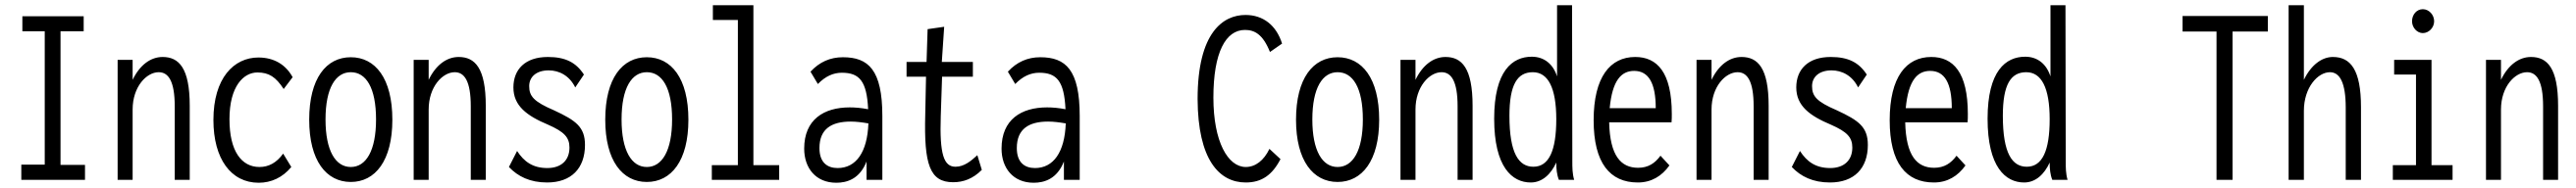

<svg xmlns="http://www.w3.org/2000/svg" viewBox="-20 -685 9790 716"><path d="M61 0H303V-57H210V-566H298V-623H65V-566H150V-58H61Z M427 0H484V-268C484 -355 537 -410 583 -410C620 -410 644 -376 644 -280V0H701V-282C701 -426 660 -468 598 -468C552 -468 511 -437 484 -381V-457H427Z M963 11C1011 11 1054 -9 1087 -49L1056 -100C1031 -65 1001 -49 966 -49C898 -49 852 -109 852 -231C852 -357 906 -409 958 -409C1002 -409 1028 -392 1058 -346L1092 -391C1066 -439 1021 -466 962 -466C869 -466 791 -388 791 -228C791 -80 858 11 963 11Z M1313 8C1406 8 1471 -73 1471 -229C1471 -387 1406 -467 1313 -467C1220 -467 1155 -387 1155 -229C1155 -73 1220 8 1313 8ZM1313 -49C1255 -49 1217 -111 1217 -230C1217 -351 1256 -410 1313 -410C1371 -410 1409 -351 1409 -230C1409 -111 1371 -49 1313 -49Z M1552 0H1609V-268C1609 -355 1662 -410 1708 -410C1745 -410 1769 -376 1769 -280V0H1826V-282C1826 -426 1785 -468 1723 -468C1677 -468 1636 -437 1609 -381V-457H1552Z M2059 10C2151 10 2203 -44 2203 -133C2203 -201 2169 -226 2085 -265C2008 -298 1991 -319 1991 -357C1991 -392 2018 -417 2065 -417C2105 -417 2144 -397 2166 -352L2199 -401C2169 -447 2129 -468 2062 -468C1975 -468 1931 -420 1931 -352C1931 -282 1982 -244 2063 -210C2124 -183 2144 -162 2144 -123C2144 -74 2112 -45 2060 -45C2004 -45 1971 -70 1945 -110L1914 -49C1948 -13 1994 10 2059 10Z M2438 8C2531 8 2596 -73 2596 -229C2596 -387 2531 -467 2438 -467C2345 -467 2280 -387 2280 -229C2280 -73 2345 8 2438 8ZM2438 -49C2380 -49 2342 -111 2342 -230C2342 -351 2381 -410 2438 -410C2496 -410 2534 -351 2534 -230C2534 -111 2496 -49 2438 -49Z M2685 0H2941V-56H2843V-665H2689V-609H2784V-56H2685Z M3158 11C3198 11 3247 -3 3273 -70V0H3333V-243C3333 -419 3280 -467 3183 -467C3135 -467 3094 -449 3060 -412L3088 -365C3116 -394 3146 -408 3179 -408C3246 -408 3274 -376 3279 -269C3253 -274 3230 -276 3209 -276C3111 -276 3036 -230 3036 -119C3036 -45 3080 11 3158 11ZM3094 -121C3094 -195 3141 -222 3213 -222C3234 -222 3257 -219 3280 -215C3276 -105 3233 -45 3163 -45C3124 -45 3094 -66 3094 -121Z M3602 9C3641 9 3677 -4 3711 -38L3694 -94C3670 -72 3644 -50 3611 -50C3567 -50 3550 -96 3555 -243L3560 -393H3677V-449H3559L3568 -583L3505 -574L3501 -449H3425V-393H3499L3496 -248C3491 -59 3513 9 3602 9Z M3908 11C3948 11 3997 -3 4023 -70V0H4083V-243C4083 -419 4030 -467 3933 -467C3885 -467 3844 -449 3810 -412L3838 -365C3866 -394 3896 -408 3929 -408C3996 -408 4024 -376 4029 -269C4003 -274 3980 -276 3959 -276C3861 -276 3786 -230 3786 -119C3786 -45 3830 11 3908 11ZM3844 -121C3844 -195 3891 -222 3963 -222C3984 -222 4007 -219 4030 -215C4026 -105 3983 -45 3913 -45C3874 -45 3844 -66 3844 -121Z M4714 10C4775 10 4815 -19 4846 -79L4804 -118C4783 -74 4751 -49 4714 -49C4646 -49 4591 -146 4591 -313C4591 -486 4638 -571 4711 -571C4747 -571 4779 -555 4806 -487L4852 -519C4830 -589 4780 -628 4713 -628C4629 -628 4531 -563 4531 -308C4532 -77 4613 10 4714 10Z M5063 8C5156 8 5221 -73 5221 -229C5221 -387 5156 -467 5063 -467C4970 -467 4905 -387 4905 -229C4905 -73 4970 8 5063 8ZM5063 -49C5005 -49 4967 -111 4967 -230C4967 -351 5006 -410 5063 -410C5121 -410 5159 -351 5159 -230C5159 -111 5121 -49 5063 -49Z M5302 0H5359V-268C5359 -355 5412 -410 5458 -410C5495 -410 5519 -376 5519 -280V0H5576V-282C5576 -426 5535 -468 5473 -468C5427 -468 5386 -437 5359 -381V-457H5302Z M5797 10C5841 10 5874 -22 5894 -66C5894 -42 5896 -20 5904 0H5962C5955 -24 5955 -47 5955 -71L5954 -665H5897V-394C5882 -441 5848 -469 5801 -469C5727 -469 5658 -415 5658 -233C5658 -49 5726 10 5797 10ZM5807 -50C5752 -50 5716 -100 5716 -244C5716 -363 5746 -410 5805 -410C5863 -410 5894 -350 5894 -231C5894 -111 5866 -50 5807 -50Z M6204 10C6255 10 6295 -14 6324 -55L6290 -92C6269 -63 6243 -46 6205 -46C6140 -46 6098 -91 6095 -219H6332C6333 -230 6333 -239 6333 -251C6333 -410 6277 -468 6194 -468C6099 -468 6036 -392 6036 -227C6036 -64 6098 10 6204 10ZM6097 -273C6107 -379 6141 -415 6190 -415C6245 -415 6272 -368 6272 -273Z M6427 0H6484V-268C6484 -355 6537 -410 6583 -410C6620 -410 6644 -376 6644 -280V0H6701V-282C6701 -426 6660 -468 6598 -468C6552 -468 6511 -437 6484 -381V-457H6427Z M6934 10C7026 10 7078 -44 7078 -133C7078 -201 7044 -226 6960 -265C6883 -298 6866 -319 6866 -357C6866 -392 6893 -417 6940 -417C6980 -417 7019 -397 7041 -352L7074 -401C7044 -447 7004 -468 6937 -468C6850 -468 6806 -420 6806 -352C6806 -282 6857 -244 6938 -210C6999 -183 7019 -162 7019 -123C7019 -74 6987 -45 6935 -45C6879 -45 6846 -70 6820 -110L6789 -49C6823 -13 6869 10 6934 10Z M7329 10C7380 10 7420 -14 7449 -55L7415 -92C7394 -63 7368 -46 7330 -46C7265 -46 7223 -91 7220 -219H7457C7458 -230 7458 -239 7458 -251C7458 -410 7402 -468 7319 -468C7224 -468 7161 -392 7161 -227C7161 -64 7223 10 7329 10ZM7222 -273C7232 -379 7266 -415 7315 -415C7370 -415 7397 -368 7397 -273Z M7672 10C7716 10 7749 -22 7769 -66C7769 -42 7771 -20 7779 0H7837C7830 -24 7830 -47 7830 -71L7829 -665H7772V-394C7757 -441 7723 -469 7676 -469C7602 -469 7533 -415 7533 -233C7533 -49 7601 10 7672 10ZM7682 -50C7627 -50 7591 -100 7591 -244C7591 -363 7621 -410 7680 -410C7738 -410 7769 -350 7769 -231C7769 -111 7741 -50 7682 -50Z M8403 0H8464V-565H8598V-624H8274V-565H8403Z M8677 0H8735V-263C8735 -352 8788 -410 8834 -410C8871 -410 8894 -371 8894 -275V0H8952V-277C8952 -420 8912 -468 8845 -468C8803 -468 8762 -437 8735 -381V-665H8677Z M9187 -559C9210 -559 9230 -580 9230 -604C9230 -629 9210 -650 9187 -650C9164 -650 9146 -630 9146 -604C9146 -580 9165 -559 9187 -559ZM9073 0H9300V-56H9220V-457H9078V-401H9161V-56H9073Z M9427 0H9484V-268C9484 -355 9537 -410 9583 -410C9620 -410 9644 -376 9644 -280V0H9701V-282C9701 -426 9660 -468 9598 -468C9552 -468 9511 -437 9484 -381V-457H9427Z"/></svg>

Font: Inconsolata Condensed Thin
Style: Regular
Weight: 100
Width: 3
Monospace: yes
Designer: Raph Levien, Cyreal, Brenton Simpson
Foundry: Raph Levien, Cyreal, Google
Version: Version 3.100